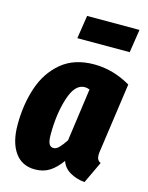

<svg xmlns="http://www.w3.org/2000/svg" viewBox="-118 -844 719 935"><g transform="rotate(15 241.5 -376.0)"><path d="M483 -499 435 -159Q432 -143 432 -130Q432 -117 436.5 -108.5Q441 -100 452 -95L400 15Q358 11 326 -7.5Q294 -26 282 -60Q254 -21 223 -1.5Q192 18 150 18Q84 18 48.5 -32.5Q13 -83 13 -171Q13 -272 41.5 -358Q70 -444 134 -497.5Q198 -551 298 -551Q394 -551 483 -499ZM181 -167Q181 -133 188.5 -119.5Q196 -106 211 -106Q225 -106 239 -120.5Q253 -135 270 -161L307 -427Q294 -432 282 -432Q233 -432 207 -351.5Q181 -271 181 -167ZM449 -653H185L203 -770H467Z"/></g></svg>

Font: Fira Sans Extra Condensed ExtraBold
Style: Italic
Weight: 800
Width: 3
Italic angle: -8°
Designer: Carrois Corporate & Edenspiekermann AG
Foundry: Carrois Corporate GbR & Edenspiekermann AG
Version: Version 4.203